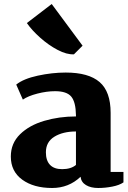

<svg xmlns="http://www.w3.org/2000/svg" viewBox="-20 -924 639 958"><path d="M34 0ZM532 -361V-66H596V-14Q576 0 540.5 7Q505 14 470 14Q433 14 409 -0.5Q385 -15 382 -42Q323 14 240 14Q148 14 91 -27.5Q34 -69 34 -143Q34 -209 80 -254Q126 -299 200.5 -321Q275 -343 359 -343V-349Q358 -415 335.5 -442Q313 -469 255 -469Q213 -469 166.5 -457Q120 -445 94 -427L61 -502Q97 -531 168.5 -546.5Q240 -562 308 -562Q422 -562 477 -514.5Q532 -467 532 -361ZM209 -164Q209 -123 229.5 -101.5Q250 -80 290 -80Q334 -80 359 -101V-268Q294 -268 251.5 -242Q209 -216 209 -164ZM114 -809 238 -904 392 -696 349 -653Q313 -651 267.5 -675Q222 -699 180.5 -736Q139 -773 114 -809Z"/></svg>

Font: Martel Heavy
Style: Regular
Weight: 900
Designer: Dan Reynolds
Foundry: Dan Reynolds
Version: Version 1.001; ttfautohint (v1.1) -l 5 -r 5 -G 72 -x 0 -D la